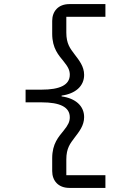

<svg xmlns="http://www.w3.org/2000/svg" viewBox="-20 -780 640 938"><path d="M495 138V76H304V-1C304 -56 323 -79 344 -107C366 -136 391 -166 391 -208C391 -263 348 -300 281 -309V-313C348 -322 391 -359 391 -414C391 -456 366 -486 344 -515C323 -543 304 -566 304 -621V-698H495V-760H319C264 -760 235 -724 235 -678V-615C235 -543 267 -510 291 -480C313 -453 321 -436 321 -415C321 -365 273 -342 183 -342H105V-280H183C273 -280 321 -257 321 -207C321 -186 313 -169 291 -142C267 -112 235 -79 235 -7V56C235 102 264 138 319 138Z"/></svg>

Font: IBM Plex Mono
Style: Regular
Weight: 400
Monospace: yes
Designer: Mike Abbink, Paul van der Laan, Pieter van Rosmalen
Foundry: Bold Monday
Version: Version 2.004